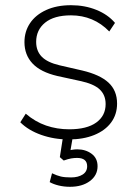

<svg xmlns="http://www.w3.org/2000/svg" viewBox="-20 -528 532 738"><path d="M244 8Q188 8 138.5 -9.5Q89 -27 58 -58L79 -91Q115 -60 157 -45.5Q199 -31 246 -31Q314 -31 350 -57Q386 -83 386 -128Q386 -163 363 -184.5Q340 -206 287 -217L200 -236Q136 -251 105 -284Q74 -317 74 -366Q74 -407 95.5 -439Q117 -471 157.5 -489.5Q198 -508 253 -508Q306 -508 350.5 -490Q395 -472 422 -440L400 -407Q370 -438 333 -453.5Q296 -469 253 -469Q188 -469 153.5 -441Q119 -413 119 -367Q119 -332 140.5 -310Q162 -288 209 -277L296 -257Q364 -241 397 -210.5Q430 -180 430 -130Q430 -88 407 -57Q384 -26 342 -9Q300 8 244 8ZM249 190Q226 190 205.5 185Q185 180 171 172L180 138Q199 147 214 150.5Q229 154 253 154Q280 154 297.5 143Q315 132 315 111Q315 79 276 79Q265 79 253.5 81Q242 83 225 89L210 76L225 -20H263L250 55L232 53Q244 50 255.5 48Q267 46 277 46Q309 46 332 63Q355 80 355 111Q355 146 325.5 168Q296 190 249 190Z"/></svg>

Font: Mulish ExtraLight ExtraLight
Style: Regular
Weight: 250
Version: Version 3.603